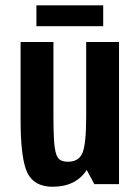

<svg xmlns="http://www.w3.org/2000/svg" viewBox="-20 -703 533 733"><path d="M184 -542.7H58.6V-244.7Q58.6 -97.1 84.4 -43.6Q110.1 10 181.3 10Q225.1 10 258.1 -6.3Q291 -22.6 311 -54.3L340.1 0H434.4V-542.7H309V-257.3Q309 -153.1 294.9 -119.4Q280.7 -85.6 239.7 -85.6Q222.1 -85.6 210.9 -91.7Q199.7 -97.9 193.9 -116.6Q188.1 -135.4 186.1 -169.9Q184 -204.3 184 -260.9ZM119 -603H374V-682.6H119Z"/></svg>

Font: Secuela Black
Style: Regular
Weight: 900
Designer: Fernando Haro
Foundry: deFharo
Version: Version 1.704